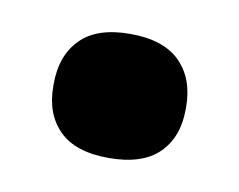

<svg xmlns="http://www.w3.org/2000/svg" viewBox="-36 -387 311 250"><g transform="rotate(10 120.0 -262.0)"><path d="M119.5 -180Q75.5 -180 54 -201.5Q32.5 -223 32.5 -259.5V-263Q32.5 -300 54 -322Q75.5 -344 119.5 -344Q164 -344 185.8 -322Q207.5 -300 207.5 -263V-259.5Q207.5 -223 185.8 -201.5Q164 -180 119.5 -180Z"/></g></svg>

Font: Anek Odia ExtraBold
Style: Regular
Weight: 800
Designer: Yesha Goshar & Mahesh Sahu (Odia), Yesha Goshar (Latin)
Foundry: Ek Type
Version: Version 1.003